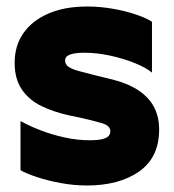

<svg xmlns="http://www.w3.org/2000/svg" viewBox="-20 -560 534 590"><path d="M316 -318Q368 -306 402 -284.5Q436 -263 452.5 -232.5Q469 -202 469 -162Q469 -76 407.5 -33Q346 10 247 10Q207 10 166.5 2.5Q126 -5 93 -16Q60 -27 43 -37V-188Q70 -173 105 -159.5Q140 -146 179 -137.5Q218 -129 256 -129Q289 -129 304 -135.5Q319 -142 319 -157Q319 -173 296 -180.5Q273 -188 228 -198L190 -206Q145 -216 107.5 -234Q70 -252 47.5 -284.5Q25 -317 25 -367Q25 -419 51.5 -457.5Q78 -496 128 -518Q178 -540 248 -540Q288 -540 327.5 -533Q367 -526 399 -515Q431 -504 447 -493V-337Q429 -352 394.5 -366Q360 -380 319 -389Q278 -398 238 -398Q220 -398 207 -395.5Q194 -393 187 -388Q180 -383 180 -374Q180 -362 191 -354.5Q202 -347 223 -341.5Q244 -336 275 -328Z"/></svg>

Font: Roundo Variable
Style: Regular
Weight: 200
Designer: Shiva Nallaperumal
Foundry: Indian Type Foundry
Version: Version 2.000